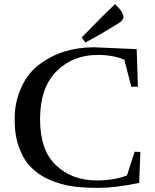

<svg xmlns="http://www.w3.org/2000/svg" viewBox="-20 -904 750 930"><path d="M648 -484 642 -666 436 -675Q282 -675 172 -593Q115 -551 84 -482Q51 -412 51 -328Q51 -244 73 -188Q94 -130 130 -94Q165 -58 216 -35Q269 -12 321 -3Q374 6 457 6Q538 6 654 -18L660 -168L632 -169L595 -54Q530 -30 450 -30Q328 -30 252 -103Q174 -175 174 -327Q174 -479 254 -559Q333 -638 454 -638Q527 -638 582 -615L616 -484ZM560 -795Q578 -810 578 -821Q578 -846 537 -884Q493 -843 376 -723L393 -698Q464 -735 560 -795Z"/></svg>

Font: Rufina
Style: Regular
Weight: 400
Designer: Martin Sommaruga
Foundry: Martin Sommaruga
Version: Version